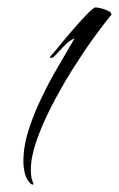

<svg xmlns="http://www.w3.org/2000/svg" viewBox="-20 -497 320 517"><path d="M68 0Q65 0 61 -4Q51 -14 47 -30Q43 -46 43 -63Q43 -103 57 -147Q71 -191 93 -236Q111 -274 133.5 -312.5Q156 -351 181 -394Q165 -387 150 -370.5Q135 -354 124 -343Q120 -341 118 -341Q111 -341 119 -349Q130 -361 143.5 -378Q157 -395 172 -412Q195 -439 213.5 -458Q232 -477 237 -477Q242 -477 252.5 -474.5Q263 -472 272 -467.5Q281 -463 280 -457L279 -456Q258 -431 230 -392Q202 -353 173 -306.5Q144 -260 119 -211.5Q94 -163 78.5 -118.5Q63 -74 63 -39Q63 -33 63.5 -27.5Q64 -22 65 -17Q66 -14 67 -10.5Q68 -7 69 -5Q70 -4 70 -2Q70 0 68 0Z"/></svg>

Font: The Nautigal
Style: Regular
Weight: 400
Designer: Robert E. Leuschke
Foundry: Robert E. Leuschke
Version: Version 1.100; ttfautohint (v1.8.3)